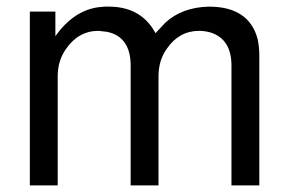

<svg xmlns="http://www.w3.org/2000/svg" viewBox="-20 -559 873 579"><path d="M70 -524H147V-450Q201 -526 275 -537L295 -539H308Q396 -539 440 -474L449 -459L478 -490Q528 -537 610 -539Q731 -539 757 -441Q762 -416 762 -393V0H678V-361Q678 -441 615 -461Q597 -466 581 -466Q520 -466 483 -412Q458 -377 458 -329V0H374V-361Q374 -448 303 -463L277 -466Q216 -466 178 -410Q154 -375 154 -329V0H70Z"/></svg>

Font: Ekushey Lal Sabuj Normal
Style: Regular
Weight: 400
Designer: Al Mamun Sumon
Foundry: Al Mamun Sumon
Version: Version 1.0